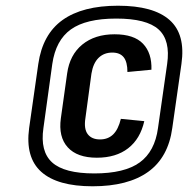

<svg xmlns="http://www.w3.org/2000/svg" viewBox="-20 -866 664 672"><path d="M319 -314Q250 -314 217 -350.5Q184 -387 193 -452L215 -609Q224 -674 268 -710Q312 -746 381 -746Q449 -746 480.5 -713Q512 -680 510 -622L426 -614Q426 -649 413 -665.5Q400 -682 373 -682Q344 -682 325 -663.5Q306 -645 300 -608L279 -453Q273 -415 287 -396.5Q301 -378 330 -378Q358 -378 376 -395.5Q394 -413 403 -450L485 -442Q471 -380 428.5 -347Q386 -314 319 -314ZM304 -214Q181 -214 124.5 -264.5Q68 -315 82 -418L114 -642Q129 -746 199 -796Q269 -846 393 -846Q517 -846 573.5 -796Q630 -746 615 -642L583 -418Q569 -315 498.5 -264.5Q428 -214 304 -214ZM310 -259Q416 -259 469 -297.5Q522 -336 533 -418L565 -642Q577 -725 535 -763Q493 -801 387 -801Q281 -801 228 -763Q175 -725 163 -642L132 -418Q120 -336 162.5 -297.5Q205 -259 310 -259Z"/></svg>

Font: Pathway Extreme Condensed
Style: Bold Italic
Weight: 700
Width: 3
Italic angle: -8°
Version: Version 1.001;gftools[0.9.26]